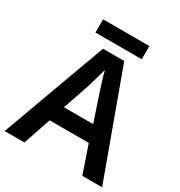

<svg xmlns="http://www.w3.org/2000/svg" viewBox="-200 -1006 1070 1143"><g transform="rotate(30 335.5 -434.5)"><path d="M534 0 469 -189H200L136 0H0L262 -717H408L670 0ZM374 -483Q370 -497 362 -521Q354 -545 346.5 -570.5Q339 -596 335 -613Q330 -593 322.5 -567Q315 -541 308 -518Q301 -495 298 -483L235 -299H436ZM493 -869V-778H175V-869Z"/></g></svg>

Font: Noto Sans Bassa Vah SemiBold
Style: Regular
Weight: 600
Designer: Monotype Design Team
Foundry: Monotype Imaging Inc.
Version: Version 2.002; ttfautohint (v1.8.4.7-5d5b)